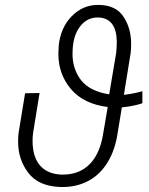

<svg xmlns="http://www.w3.org/2000/svg" viewBox="-20 -747 602 777"><path d="M556.2 -377.9C535.2 -371.6 510.3 -366.7 481.4 -363.3L508.8 -532.7C510.3 -545.4 510.7 -557.6 510.7 -569.3C510.7 -610.4 501 -647 480.5 -678.2C460.4 -710 427.2 -726.1 381.8 -727.1C379.9 -727.1 378.4 -727.1 376.5 -727.1C335.4 -727.1 300.3 -711.9 270 -681.2C240.2 -650.4 222.7 -610.8 217.8 -563.5L217.3 -553.2C216.8 -544.9 216.3 -537.1 216.3 -528.8C216.3 -474.6 232.9 -427.2 266.6 -387.2C300.3 -346.7 350.1 -322.3 416 -314L397.9 -208.5C380.9 -94.7 320.3 -40.5 235.4 -40.5C232.9 -40.5 230.5 -40.5 228 -40.5C162.1 -43 122.1 -80.6 113.8 -146.5C112.3 -156.2 111.8 -166.5 111.8 -176.8C111.8 -187 112.3 -197.8 113.8 -208.5L140.1 -370.6L81.5 -369.6L55.2 -209C53.7 -196.8 53.2 -185.1 53.2 -173.8C53.2 -126 66.9 -84 94.2 -47.9C122.1 -11.2 165.5 7.8 224.6 9.8C227.5 9.8 230.5 9.8 233.4 9.8C272 9.8 306.6 1.5 337.9 -15.1C400.4 -48.3 442.9 -117.2 456.1 -209L473.1 -312.5C503.9 -315.4 531.2 -320.8 556.2 -329.1ZM275.4 -563C279.3 -597.2 290.5 -624.5 308.6 -645.5C326.7 -666 348.6 -676.3 375 -676.3C376 -676.3 376.5 -676.3 377.4 -676.3C426.3 -674.8 451.2 -642.6 452.6 -580.1C452.6 -563.5 451.7 -547.9 450.2 -533.2L421.9 -365.2C369.6 -373.5 331.5 -392.6 308.1 -422.4C285.2 -452.1 273.4 -487.8 273.4 -529.3C273.4 -537.1 273.9 -544.9 274.4 -552.7Z"/></svg>

Font: Roboto Light
Style: Italic
Weight: 300
Italic angle: -12°
Designer: Google
Version: Version 2.137; 2017